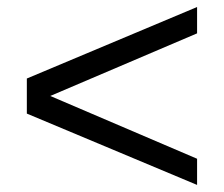

<svg xmlns="http://www.w3.org/2000/svg" viewBox="-20 -603 640 548"><path d="M56.6 -278.8V-378.9L542.5 -583V-507.8L123.5 -329.1L542.5 -149.9V-75.2Z"/></svg>

Font: Cousine
Style: Regular
Weight: 400
Monospace: yes
Designer: Steve Matteson
Foundry: Monotype Imaging Inc.
Version: Version 1.21